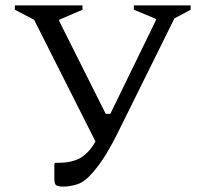

<svg xmlns="http://www.w3.org/2000/svg" viewBox="-20 -680 750 710"><path d="M324 -43Q293 -7 265.5 1.5Q238 10 215 10Q192 10 186.5 4Q181 -2 181 -19V-74L185 -78H195Q249 -78 280 -97.5Q311 -117 333 -157L106 -607L35 -644V-660H285V-644L199 -607V-602L371 -259H388L557 -606V-610L475 -644V-660H685V-644L625 -612L422 -202Q395 -147 372 -109.5Q349 -72 324 -43Z"/></svg>

Font: Spectral SC
Style: Regular
Weight: 400
Designer: Jean-Baptiste Levee
Foundry: Production Type
Version: Version 2.001